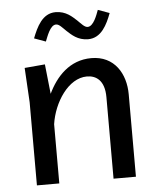

<svg xmlns="http://www.w3.org/2000/svg" viewBox="-52 -761 650 805"><g transform="rotate(-5 273.0 -358.5)"><path d="M112.5 -615 160.8 -597.5C169.2 -617.5 184.2 -665 209.2 -665C222.5 -665 234.2 -650 250.8 -634.2C269.2 -617.5 294.2 -591.7 338.3 -591.7C394.2 -591.7 420 -646.7 437.5 -693.3L389.2 -710.8C381.7 -690.8 365.8 -643.3 340.8 -643.3C327.5 -643.3 315.8 -658.3 299.2 -674.2C280.8 -690.8 255.8 -716.7 211.7 -716.7C155.8 -716.7 130.8 -661.7 112.5 -615ZM70.8 0H165V-249.2C178.3 -340 240.8 -436.7 319.2 -436.7C357.5 -436.7 393.3 -414.2 393.3 -343.3V0H487.5V-346.7C487.5 -433.3 441.7 -511.7 344.2 -511.7C252.5 -511.7 195 -447.5 161.7 -377.5L148.3 -502.5L62.5 -495L70.8 -350Z"/></g></svg>

Font: Boon Medium
Style: Regular
Weight: 500
Designer: Sungsit Sawaiwan
Foundry: FontUni
Version: Version 2.0